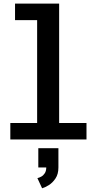

<svg xmlns="http://www.w3.org/2000/svg" viewBox="-20 -770 540 1060"><path d="M37 0V-91H185V-659H63V-750H306.5V-91H457.5V0ZM212.5 269.5 186.5 213.5Q197 211 208.2 204.8Q219.5 198.5 227.5 186Q235.5 173.5 235.5 152.5L302.5 154.5Q302.5 191.5 286.2 215.5Q270 239.5 248.8 252.5Q227.5 265.5 212.5 269.5ZM191.5 154.5V48H302.5V154.5Z"/></svg>

Font: Trispace Thin Medium
Style: Regular
Weight: 500
Version: Version 1.210